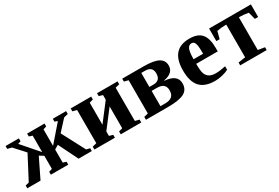

<svg xmlns="http://www.w3.org/2000/svg" viewBox="39 -1159 2698 1857"><g transform="rotate(-30 1388.0 -230.5)"><path d="M467.8 -216.8 422.9 -189.9V-43.9L459.5 -32.2V0H265.1V-32.2L301.8 -43.9V-189.9L255.9 -217.8L149.9 0H2V-31.2L42 -41L177.2 -298.8L70.8 -415.5L24.4 -426.8V-459H172.9V-426.8L141.1 -415.5L301.8 -230.5V-415L265.1 -426.8V-459H459.5V-426.8L422.9 -415V-230.5L583.5 -415.5L551.8 -426.8V-459H700.2V-426.8L653.8 -415.5L546.9 -298.8L682.6 -41L722.7 -31.2V0H574.7Z M1045.9 0V-32.2L1087.4 -43.9V-287.6L939 -94.2V-43.9L980.5 -32.2V0H751.5V-32.2L797.9 -43.9V-415L751.5 -426.8V-459H980.5V-426.8L939 -415V-168.9L1087.4 -362.3V-415L1045.9 -426.8V-459H1274.9V-426.8L1228.5 -415V-43.9L1274.9 -32.2V0Z M1327.1 0V-32.2L1373.5 -43.9V-415L1327.1 -426.8V-459H1562Q1679.2 -459 1730 -430.9Q1780.8 -402.8 1780.8 -345.7Q1780.8 -261.2 1670.4 -241.7V-237.8Q1810.1 -227.1 1810.1 -128.9Q1810.1 -59.1 1754.9 -29.5Q1699.7 0 1573.2 0ZM1668 -133.8Q1668 -172.9 1645 -193.6Q1622.1 -214.4 1569.3 -214.4H1514.6V-43.9H1568.8Q1616.7 -43.9 1642.3 -64.9Q1668 -85.9 1668 -133.8ZM1514.6 -258.3H1560.1Q1638.7 -258.3 1638.7 -339.8Q1638.7 -415 1555.2 -415H1514.6Z M2082.5 -470.2Q2175.8 -470.2 2217.5 -420.4Q2259.3 -370.6 2259.3 -265.6V-225.6H2018.6V-217.8Q2018.6 -145 2030.3 -114.3Q2042 -83.5 2068.4 -67.4Q2094.7 -51.3 2140.6 -51.3Q2183.6 -51.3 2249 -65.4V-27.8Q2222.2 -11.7 2179.4 -1.2Q2136.7 9.3 2096.2 9.3Q1983.4 9.3 1929.4 -49.6Q1875.5 -108.4 1875.5 -231.9Q1875.5 -352.1 1927 -411.1Q1978.5 -470.2 2082.5 -470.2ZM2077.1 -420.9Q2047.9 -420.9 2033.4 -389.2Q2019 -357.4 2019 -276.9H2125.5Q2125.5 -342.3 2121.1 -368.9Q2116.7 -395.5 2106.2 -408.2Q2095.7 -420.9 2077.1 -420.9Z M2764.2 -459V-318.4H2727.5L2706.5 -399.4Q2652.3 -408.7 2614.3 -408.7H2601.1V-43.9L2675.8 -31.7V0H2379.9V-31.7L2460 -43.9V-408.7H2447.3Q2409.2 -408.7 2355 -399.4L2334 -318.4H2297.4V-459Z"/></g></svg>

Font: Liberation Serif
Style: Bold
Weight: 700
Designer: Steve Matteson
Foundry: Ascender Corporation
Version: Version 2.1.5